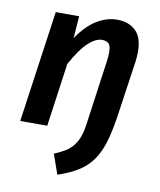

<svg xmlns="http://www.w3.org/2000/svg" viewBox="-85 -611 745 896"><g transform="rotate(10 287.5 -163.5)"><path d="M476 -93Q465 -22 449.5 28Q434 78 408.5 113.5Q383 149 344 173.5Q305 198 248 217L215 123Q244 111 265.5 98Q287 85 302.5 66Q318 47 327.5 20.5Q337 -6 342 -45L384 -346Q387 -370 387 -387Q387 -419 376 -429Q365 -439 344 -439Q315 -439 280 -407Q245 -375 204 -300L162 0H34L109 -529H220L212 -424Q255 -487 302 -515.5Q349 -544 399 -544Q453 -544 486 -512.5Q519 -481 519 -412Q519 -392 516 -368Z"/></g></svg>

Font: Xgbmvzvtohvqztyvzapvmeyoton
Style: Regular
Weight: 500
Italic angle: -8°
Designer: Carrois Corporate & Edenspiekermann
Foundry: Carrois Corporate GbR & Edenspiekermann AG
Version: Version 2.001